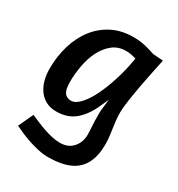

<svg xmlns="http://www.w3.org/2000/svg" viewBox="-172 -609 872 942"><g transform="rotate(30 264.0 -138.0)"><path d="M492 -470Q487 -446 477.5 -401.5Q468 -357 459 -308Q450 -259 443.5 -214.5Q437 -170 437 -146Q437 -121 439.5 -99.5Q442 -78 445 -57.5Q448 -37 450.5 -16.5Q453 4 453 27Q453 82 438 119.5Q423 157 395.5 179.5Q368 202 328.5 212Q289 222 241 222Q212 222 183 215.5Q154 209 127 200Q100 191 76.5 180.5Q53 170 36 162L75 78Q94 86 116 95.5Q138 105 161 113Q184 121 208 126.5Q232 132 255 132Q302 132 328 102Q354 72 354 29Q354 20 353.5 9.5Q353 -1 352 -14.5Q351 -28 350.5 -46Q350 -64 350 -90Q350 -106 353 -127Q356 -148 358 -171L339 -129Q322 -90 302 -63.5Q282 -37 260 -21Q238 -5 213.5 1.5Q189 8 163 8Q127 8 102 -6Q77 -20 61 -43.5Q45 -67 37.5 -96.5Q30 -126 30 -157Q30 -228 48.5 -290Q67 -352 103 -398.5Q139 -445 191 -471.5Q243 -498 311 -498Q346 -498 378 -490.5Q410 -483 434 -474ZM367 -394 370 -411Q355 -416 339.5 -418.5Q324 -421 313 -421Q268 -421 236.5 -395.5Q205 -370 185.5 -330.5Q166 -291 157.5 -243.5Q149 -196 149 -153Q149 -109 161.5 -91.5Q174 -74 199 -74Q224 -74 250 -102.5Q276 -131 298.5 -177Q321 -223 339 -280Q357 -337 367 -394Z"/></g></svg>

Font: Amaranth
Style: Italic
Weight: 400
Designer: Gesine Todt
Foundry: Gesine Todt
Version: Version 1.001